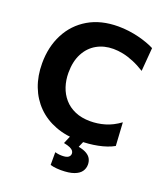

<svg xmlns="http://www.w3.org/2000/svg" viewBox="-167 -841 1019 1177"><g transform="rotate(20 342.0 -252.5)"><path d="M413.9 13.3Q327.2 13.3 257.5 -13.2Q187.8 -39.7 138.8 -88.7Q89.7 -137.8 63.7 -205.5Q37.6 -273.3 37.6 -355.9Q37.6 -463.2 81.1 -547.2Q124.5 -631.3 205.9 -679.4Q287.3 -727.5 401.1 -727.5Q435.6 -727.5 469.2 -723.1Q502.9 -718.7 533.9 -711Q564.8 -703.3 591.7 -693.6Q618.6 -684 639.3 -673.1L626.9 -520.1Q588.1 -544.3 551.9 -559.2Q515.8 -574.2 482.7 -581Q449.5 -587.7 419.4 -587.7Q358.7 -587.7 311.2 -560.8Q263.6 -533.9 236.4 -482.1Q209.1 -430.4 209.1 -356.1Q209.1 -308.7 223.1 -266.3Q237.1 -224 265.3 -191.6Q293.4 -159.2 336 -140.7Q378.5 -122.1 435.5 -122.1Q458.8 -122.1 482.6 -125.4Q506.4 -128.6 530.5 -135.7Q554.6 -142.7 578.7 -154.9Q602.7 -167.1 626.5 -184.5L635.6 -33.3Q614.2 -21.3 588.1 -12.4Q562 -3.5 533.3 2.1Q504.7 7.8 474.4 10.6Q444.1 13.3 413.9 13.3ZM368.4 221.2Q355.3 221.2 342.4 220Q329.5 218.9 318.5 216.9Q307.5 214.9 300 212.3V129.5Q306.3 131.6 318.6 133.6Q330.9 135.7 345.5 135.7Q373.5 135.7 386.1 126.9Q398.7 118.1 398.7 102.7Q398.7 93.4 392.8 85.3Q386.9 77.1 372.3 70.3Q357.6 63.6 331 58.3L367 -26.9H444.8V0L423.6 49.1Q457.4 55.5 477.4 67.5Q497.3 79.5 505.7 96.1Q514.2 112.7 514.2 133Q514.2 157.7 500.2 177.7Q486.2 197.7 454.3 209.4Q422.5 221.2 368.4 221.2Z"/></g></svg>

Font: Commissioner Thin
Style: Regular
Weight: 100
Designer: Kostas Bartsokas
Foundry: Kostas Bartsokas
Version: Version 1.001;gftools[0.9.23]